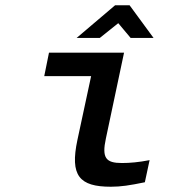

<svg xmlns="http://www.w3.org/2000/svg" viewBox="-20 -700 640 729"><path d="M443 -81C382 -81 366 -100 382 -174L451 -500H166L148 -411H326L274 -169C245 -33 281 9 401 9C439 9 472 4 530 -8L548 -92C507 -84 473 -81 443 -81ZM271 -556H359L429 -612L476 -556H563L472 -680H417Z"/></svg>

Font: LT Wave Mono Medium
Style: Italic
Weight: 500
Designer: Daniel Lyons
Version: Version 2.5 (Glyphs App)